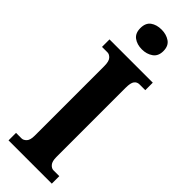

<svg xmlns="http://www.w3.org/2000/svg" viewBox="-308 -946 960 960"><g transform="rotate(45 172.0 -466.5)"><path d="M20 0V-53H59Q72 -53 84 -65.5Q96 -78 96 -109V-601Q96 -635 84 -648Q72 -661 59 -661H20V-714H326V-661H285Q268 -661 258 -648Q248 -635 248 -600V-110Q248 -80 259.5 -66.5Q271 -53 285 -53H326V0ZM170 -793Q135 -793 112 -810Q89 -827 89 -863Q89 -900 112 -916.5Q135 -933 170 -933Q203 -933 227.5 -916.5Q252 -900 252 -863Q252 -827 227.5 -810Q203 -793 170 -793Z"/></g></svg>

Font: Noto Serif Myanmar ExtraCondensed ExtraBold
Style: Regular
Weight: 800
Width: 2
Designer: Ben Mitchell and the Monotype Design Team
Foundry: Monotype Imaging Inc.
Version: Version 2.106; ttfautohint (v1.8.4.7-5d5b)